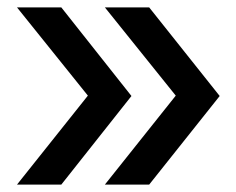

<svg xmlns="http://www.w3.org/2000/svg" viewBox="-20 -540 640 520"><path d="M146 -40 336 -280 146 -520H26L218 -281L26 -40ZM384 -40 575 -280 384 -520H264L456 -281L264 -40Z"/></svg>

Font: Tekne LDO SemiBold
Style: Regular
Weight: 600
Monospace: yes
Designer: Alessio Laiso, Mario Rullo, Paolo Rosset
Foundry: Alessio Laiso
Version: Version 1.000;hotconv 1.0.109;makeotfexe 2.5.65596